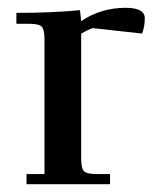

<svg xmlns="http://www.w3.org/2000/svg" viewBox="-20 -472 429 492"><path d="M22 -411V-439Q115 -439 185 -446L188 -418Q239 -452 302 -452Q351 -452 351 -425Q351 -403 344 -386L217 -400Q206 -396 188 -386V-66Q188 -41 195 -33.5Q202 -26 227 -26H262V0H48V-26H94V-371Q94 -396 87 -403.5Q80 -411 55 -411Z"/></svg>

Font: Dihjauti
Style: Bold
Weight: 700
Designer: T. Christopher White
Version: Version 3.0.0